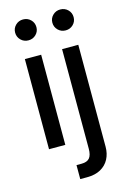

<svg xmlns="http://www.w3.org/2000/svg" viewBox="-138 -794 701 1061"><g transform="rotate(-15 212.5 -263.0)"><path d="M59.6 0V-515.6H152.8V0ZM106.4 -610.4Q80.6 -610.4 63 -627.9Q45.4 -645.5 45.4 -670.4Q45.4 -695.3 63 -712.6Q80.6 -730 106 -730Q131.8 -730 149.4 -712.6Q167 -695.3 167 -669.9Q167 -645 149.4 -627.7Q131.8 -610.4 106.4 -610.4ZM272.5 -515.6H365.2V67.4Q365.2 106.9 348.9 137.9Q332.5 168.9 300.8 186.5Q269 204.1 223.1 204.1H183.6V124H212.9Q244.1 124 258.3 107.4Q272.5 90.8 272.5 54.2ZM319.3 -610.4Q293.5 -610.4 275.9 -627.9Q258.3 -645.5 258.3 -670.4Q258.3 -695.3 275.9 -712.6Q293.5 -730 318.8 -730Q344.7 -730 362.3 -712.6Q379.9 -695.3 379.9 -669.9Q379.9 -645 362.3 -627.7Q344.7 -610.4 319.3 -610.4Z"/></g></svg>

Font: Inter Cardless Display
Style: Regular
Weight: 400
Designer: Rasmus Andersson
Foundry: rsms
Version: Version 4.001;git-9221beed3